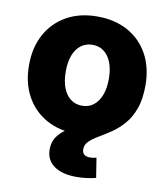

<svg xmlns="http://www.w3.org/2000/svg" viewBox="-83 -609 771 885"><g transform="rotate(10 302.0 -166.5)"><path d="M302.2 11.2Q219.7 11.2 158.4 -22.9Q97.2 -57.1 63.5 -118.9Q29.8 -180.7 29.8 -263.7Q29.8 -346.2 63.5 -408Q97.2 -469.7 158.4 -504.2Q219.7 -538.6 302.2 -538.6Q385.3 -538.6 446.5 -504.2Q507.8 -469.7 541.3 -408Q574.7 -346.2 574.7 -263.7Q574.7 -180.7 541.3 -118.9Q507.8 -57.1 446.5 -22.9Q385.3 11.2 302.2 11.2ZM302.2 -121.1Q333.5 -121.1 356 -138.4Q378.4 -155.8 390.9 -187.7Q403.3 -219.7 403.3 -263.7Q403.3 -308.6 390.9 -340.3Q378.4 -372.1 356 -389.2Q333.5 -406.2 302.2 -406.2Q272 -406.2 249 -389.2Q226.1 -372.1 213.9 -340.3Q201.7 -308.6 201.7 -263.7Q201.7 -219.7 213.9 -187.7Q226.1 -155.8 248.8 -138.4Q271.5 -121.1 302.2 -121.1ZM334 206.5Q266.6 206.5 228.8 179.2Q190.9 151.9 190.9 102.5Q190.9 67.4 208.5 42.7Q226.1 18.1 255.4 -0.5Q284.7 -19 319.8 -35.6Q355 -52.2 389.9 -71Q424.8 -89.8 454.1 -115.2Q483.4 -140.6 501 -176.5Q518.6 -212.4 518.6 -263.7H574.7Q574.7 -198.2 558.1 -153.6Q541.5 -108.9 515.1 -79.1Q488.8 -49.3 459 -29.3Q429.2 -9.3 402.8 6.1Q376.5 21.5 359.9 37.4Q343.3 53.2 343.3 75.2Q343.3 90.8 352.5 99.1Q361.8 107.4 380.9 107.4Q388.7 107.4 395.8 106.2Q402.8 105 410.2 103L424.8 195.3Q406.7 200.2 381.8 203.4Q356.9 206.5 334 206.5Z"/></g></svg>

Font: Inter 24pt ExtraBold
Style: Regular
Weight: 800
Designer: Rasmus Andersson
Foundry: rsms
Version: Version 4.001;git-66647c0bb